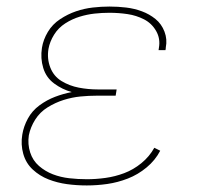

<svg xmlns="http://www.w3.org/2000/svg" viewBox="-20 -558 616 586"><path d="M245 8Q276 8 307.5 3.5Q339 -1 370 -13Q401 -25 427.5 -47Q454 -69 469 -98L451 -107Q436 -80 411.5 -60Q387 -40 359 -29.5Q331 -19 302 -15Q273 -11 245 -11Q218 -11 191.5 -14Q165 -17 141.5 -26Q118 -35 99 -51.5Q80 -68 72 -93Q64 -118 68 -145Q73 -170 87.5 -193Q102 -216 125.5 -230.5Q149 -245 174.5 -253Q200 -261 225.5 -263.5Q251 -266 276 -266H333L336 -285H279Q249 -285 220.5 -290.5Q192 -296 168 -310.5Q144 -325 133.5 -352Q123 -379 128 -409Q132 -431 145 -452Q158 -473 179 -486.5Q200 -500 223 -507Q246 -514 268.5 -516.5Q291 -519 314 -519Q342 -519 369 -515Q396 -511 419.5 -499Q443 -487 456.5 -463.5Q470 -440 465 -412Q465 -409 464 -405H485Q486 -409 486 -413Q491 -438 482 -461.5Q473 -485 454.5 -500Q436 -515 413 -523.5Q390 -532 365 -535Q340 -538 314 -538Q289 -538 263 -535Q237 -532 212 -523.5Q187 -515 163.5 -499.5Q140 -484 126 -460.5Q112 -437 108 -412Q103 -380 112 -350.5Q121 -321 145.5 -303Q170 -285 199 -277Q173 -272 148 -262.5Q123 -253 100.5 -236.5Q78 -220 65 -196Q52 -172 48 -147Q43 -117 51 -88.5Q59 -60 80 -40.5Q101 -21 128 -10.5Q155 0 184.5 4Q214 8 245 8Z"/></svg>

Font: Iosevka Sparkle Thin
Style: Italic
Weight: 100
Italic angle: -9°
Designer: Belleve Invis
Foundry: Belleve Invis
Version: Version 4.5.0; ttfautohint (v1.8.3)